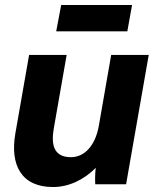

<svg xmlns="http://www.w3.org/2000/svg" viewBox="-20 -741 629 772"><path d="M193 11C257 11 317 -18 365 -66C362 -44 362 -15 363 0H487L578 -520H427L377 -233C363 -157 321 -109 265 -109C193 -109 186 -164 196 -223L248 -520H97L42 -206C19 -76 67 11 193 11ZM206 -615H492L511 -721H226Z"/></svg>

Font: Fixel Text 20240404
Style: Bold Italic
Weight: 700
Width: 4
Italic angle: -10°
Designer: AlfaBravo + MacPaw
Foundry: Kyrylo Tkachov, Marchela Mozhyna, Serhii Makarenko, Maria Weinstein, Zakhar Kryvoshyya
Version: Version 1.211;Glyphs 3.2 (3225)